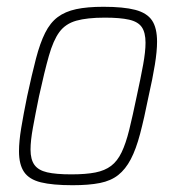

<svg xmlns="http://www.w3.org/2000/svg" viewBox="-20 -538 518 566"><path d="M194 8Q135 8 100.5 -0.5Q66 -9 51 -31Q36 -53 36 -92Q36 -121 42.5 -160.5Q49 -200 60 -254Q74 -319 86 -365Q98 -411 113 -441Q128 -471 150 -487.5Q172 -504 204.5 -511Q237 -518 285 -518Q344 -518 378.5 -509Q413 -500 428 -478Q443 -456 443 -415Q443 -387 436.5 -347Q430 -307 418 -254Q405 -189 393 -143.5Q381 -98 365.5 -68.5Q350 -39 328.5 -22Q307 -5 274.5 1.5Q242 8 194 8ZM190 -24Q233 -24 261 -29.5Q289 -35 307.5 -49Q326 -63 338.5 -89Q351 -115 361 -155.5Q371 -196 383 -254Q395 -309 402 -347.5Q409 -386 409 -412Q409 -442 398 -458Q387 -474 360.5 -480Q334 -486 289 -486Q237 -486 205 -477Q173 -468 155 -443.5Q137 -419 124 -373Q111 -327 95 -254Q84 -200 77 -161.5Q70 -123 70 -97Q70 -68 81.5 -52Q93 -36 119 -30Q145 -24 190 -24Z"/></svg>

Font: Saira SemiCondensed Thin
Style: Italic
Weight: 250
Width: 4
Italic angle: -12°
Designer: Hector Gatti with collaboration of the Omnibus-Type team
Foundry: Omnibus-Type
Version: Version 1.101